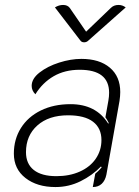

<svg xmlns="http://www.w3.org/2000/svg" viewBox="-20 -747 563 776"><path d="M36 -126Q36 -184 64.5 -229.5Q93 -275 145 -300.5Q197 -326 265 -326Q368 -326 417 -248L420 -249Q412 -265 406 -273L418 -340Q421 -357 421 -372Q421 -465 302 -465Q242 -465 197 -439Q152 -413 123 -366Q108 -381 108 -400Q108 -429 140 -454Q172 -479 219 -494Q266 -509 309 -509Q382 -509 424 -473.5Q466 -438 466 -375Q466 -359 463 -339L410 -41Q405 -17 391 -4Q377 9 355 9L365 -45Q377 -55 383.5 -62.5Q390 -70 391 -71L388 -74Q353 -38 305.5 -14.5Q258 9 204 9Q130 9 83 -27.5Q36 -64 36 -126ZM390 -181Q390 -229 356 -255Q322 -281 255 -281Q177 -281 131 -240Q85 -199 85 -132Q85 -85 116.5 -60Q148 -35 208 -35Q261 -35 302.5 -53.5Q344 -72 367 -105.5Q390 -139 390 -181ZM428 -715Q440 -727 459 -727Q475 -727 488 -717L337 -583Q330 -576 320 -576Q310 -576 305 -583L202 -717Q218 -727 235 -727Q253 -727 262 -715L328 -619Z"/></svg>

Font: K2D Thin
Style: Italic
Weight: 100
Italic angle: -10°
Designer: Katatrad Aksorn Co.,Ltd.
Foundry: Cadson Demak Co.,Ltd.
Version: Version 1.000; ttfautohint (v1.6)